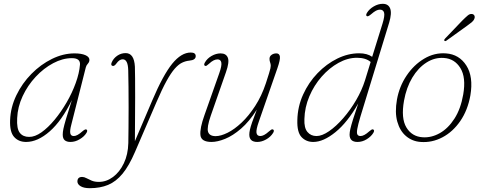

<svg xmlns="http://www.w3.org/2000/svg" viewBox="-20 -737 2534 1007"><path d="M354 -83Q345.5 -51 348.8 -37.2Q352 -23.5 367 -23.5Q385 -23.5 412 -48Q427 -61 433 -58Q441.5 -53.5 433.5 -40Q422 -21 398.2 -6.8Q374.5 7.5 349.5 7.5Q330.5 7.5 319.8 -1.2Q309 -10 309 -31Q309 -44 312.5 -61.2Q316 -78.5 326.2 -113.2Q336.5 -148 357 -212Q304 -103.5 240.8 -48Q177.5 7.5 117 7.5Q77.5 7.5 54 -18.8Q30.5 -45 33 -107Q35.5 -174.5 65.8 -237.2Q96 -300 144.8 -349.5Q193.5 -399 252.5 -428Q311.5 -457 370.5 -457Q406.5 -457 427.8 -447.8Q449 -438.5 449 -423Q449 -412 440.8 -403Q432.5 -394 430 -383.5ZM70 -117Q67 -62 83.8 -40.5Q100.5 -19 132.5 -19Q163 -18.5 197.8 -43.2Q232.5 -68 266.5 -109Q300.5 -150 329.5 -200Q358.5 -250 377.2 -301.8Q396 -353.5 399.5 -398.5Q401.5 -432 357.5 -432Q308.5 -432 258.8 -405.5Q209 -379 167 -334Q125 -289 98.8 -232.8Q72.5 -176.5 70 -117Z M778.5 -210Q835.5 -344 883.2 -402.8Q931 -461.5 980.5 -461.5Q1006.5 -461.5 1006.5 -442.5Q1006.5 -422 973 -419Q953 -417 934.5 -408Q916 -399 896.2 -376.5Q876.5 -354 853.2 -311.8Q830 -269.5 800.5 -201L688 60Q657 132.5 622.8 174Q588.5 215.5 546.8 232.8Q505 250 451 250Q420 250 403 239.8Q386 229.5 386 215Q386 191 411 191Q421.5 191 433.5 197.5Q445.5 204 461 210.5Q476.5 217 498.5 217Q538 217 572.8 191.2Q607.5 165.5 629.5 119.5Q651.5 73.5 653 13.5Q653.5 -18.5 654 -68Q654.5 -117.5 654.5 -173.5Q654.5 -229.5 654 -281.2Q653.5 -333 652.5 -369Q651 -426 623.5 -426Q606 -426 590.5 -404Q579.5 -388.5 570 -391.5Q559.5 -394.5 566 -410Q575 -431 595 -444.8Q615 -458.5 639 -458.5Q683.5 -458.5 687.5 -387.5Q688 -369 688.5 -325.8Q689 -282.5 688.8 -225.8Q688.5 -169 688.2 -108.8Q688 -48.5 687.5 3.5Z M1412 -58Q1420.5 -53.5 1412.5 -40Q1399 -18.5 1375.5 -5.5Q1352 7.5 1329.5 7.5Q1287.5 7.5 1287.5 -31Q1287.5 -42 1290.8 -56.8Q1294 -71.5 1302.5 -96.2Q1311 -121 1327 -162Q1287.5 -99.5 1244.2 -62.2Q1201 -25 1160.8 -8.8Q1120.5 7.5 1089.5 7.5Q1035 7.5 1031.2 -28.2Q1027.5 -64 1052.5 -133.5L1130 -353Q1144 -392.5 1140.8 -409Q1137.5 -425.5 1121 -425.5Q1111 -425.5 1100.2 -420.2Q1089.5 -415 1075.5 -402Q1068.5 -396 1064 -392.8Q1059.5 -389.5 1055 -392Q1047 -395.5 1054.5 -409Q1066.5 -430.5 1090 -443.8Q1113.5 -457 1137 -457Q1166 -457 1175 -434.2Q1184 -411.5 1165 -358L1085.5 -130.5Q1064 -68.5 1071.2 -45.8Q1078.5 -23 1111 -23Q1138 -23 1173.8 -40.8Q1209.5 -58.5 1247 -93.8Q1284.5 -129 1318.2 -181Q1352 -233 1374.5 -300.5Q1385.5 -334.5 1391 -352.2Q1396.5 -370 1398.2 -378.2Q1400 -386.5 1400 -392Q1400 -401 1396.8 -409.5Q1393.5 -418 1393.5 -428.5Q1393.5 -441.5 1404.2 -449.2Q1415 -457 1429.5 -457Q1445.5 -457 1448 -440.5Q1450.5 -424 1435 -379.5L1338 -100.5Q1322.5 -57 1325.2 -40.2Q1328 -23.5 1345.5 -23.5Q1354 -23.5 1365 -29Q1376 -34.5 1391 -48Q1397.5 -53.5 1402.2 -56.8Q1407 -60 1412 -58Z M2021 -618 1870.5 -126Q1857.5 -82.5 1853.8 -60.5Q1850 -38.5 1854.8 -31Q1859.5 -23.5 1871 -23.5Q1889.5 -23.5 1916.5 -48Q1923.5 -53.5 1928.2 -56.8Q1933 -60 1937.5 -58Q1946 -53.5 1938 -40Q1926.5 -21 1903.5 -6.8Q1880.5 7.5 1855 7.5Q1813.5 7.5 1813.5 -31Q1813.5 -43 1817.5 -60.8Q1821.5 -78.5 1831.2 -109.8Q1841 -141 1859 -194.5Q1802.5 -95 1739.2 -43.8Q1676 7.5 1623 7.5Q1585.5 7.5 1561.5 -18Q1537.5 -43.5 1539.5 -107Q1541 -178 1569.8 -241.2Q1598.5 -304.5 1645.5 -353.2Q1692.5 -402 1749.2 -429.8Q1806 -457.5 1863.5 -457.5Q1906 -457.5 1932 -439L1986 -612.5Q1999 -654.5 1994.5 -670.5Q1990 -686.5 1972.5 -686.5Q1963 -686.5 1952.2 -681Q1941.5 -675.5 1926 -662Q1910.5 -649 1905 -652Q1896.5 -655.5 1904.5 -669.5Q1917 -690 1940.5 -703.5Q1964 -717 1987.5 -717Q2016.5 -717 2026.2 -692.8Q2036 -668.5 2021 -618ZM1576.5 -112.5Q1574.5 -66 1592.5 -44.8Q1610.5 -23.5 1640 -23.5Q1669 -23.5 1706 -49Q1743 -74.5 1780.2 -117.2Q1817.5 -160 1847.8 -211.8Q1878 -263.5 1894.5 -316L1924 -412Q1898.5 -434 1852 -434Q1803.5 -434 1755.2 -407.2Q1707 -380.5 1667 -335Q1627 -289.5 1602.5 -231.8Q1578 -174 1576.5 -112.5Z M2319 -457Q2388.5 -452 2426 -393.2Q2463.5 -334.5 2447 -236.5Q2433 -158.5 2394 -102Q2355 -45.5 2300.5 -16.8Q2246 12 2186 7.5Q2142.5 4.5 2110 -22.8Q2077.5 -50 2063.8 -98.8Q2050 -147.5 2062 -215Q2074.5 -284 2112.5 -340.5Q2150.5 -397 2204.5 -429.2Q2258.5 -461.5 2319 -457ZM2197 -17Q2243 -14 2286.8 -38.8Q2330.5 -63.5 2363.5 -114.8Q2396.5 -166 2409.5 -241.5Q2425 -331 2394.5 -380.2Q2364 -429.5 2308 -433Q2260 -436.5 2216.8 -409Q2173.5 -381.5 2142.5 -330Q2111.5 -278.5 2099 -209Q2082.5 -116.5 2111.5 -68.5Q2140.5 -20.5 2197 -17ZM2403.5 -628Q2421 -645.5 2432.8 -655.5Q2444.5 -665.5 2456 -663.5Q2465 -662 2468.2 -654.8Q2471.5 -647.5 2468 -639Q2464.5 -629 2454 -620.2Q2443.5 -611.5 2430 -602L2321.5 -524Q2314.5 -519 2311 -523.5Q2308.5 -525.5 2310.2 -529Q2312 -532.5 2315 -535.5Z"/></svg>

Font: Fraunces 9pt Soft Thin
Style: Italic
Weight: 100
Italic angle: -16°
Version: Version 1.000;[b76b70a41]